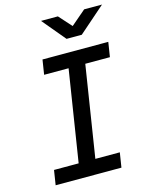

<svg xmlns="http://www.w3.org/2000/svg" viewBox="-137 -1036 874 1122"><g transform="rotate(-15 300.0 -475.0)"><path d="M340 -810H432L592 -950H484L394 -873L325 -950H223ZM57 0H455L469 -89H321L408 -641H557L571 -730H173L159 -641H307L220 -89H71Z"/></g></svg>

Font: JetBrains Mono Medium
Style: Italic
Weight: 436
Italic angle: -9°
Monospace: yes
Designer: Philipp Nurullin, Konstantin Bulenkov
Foundry: JetBrains
Version: Version 2.305